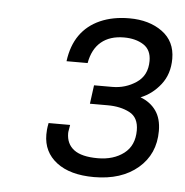

<svg xmlns="http://www.w3.org/2000/svg" viewBox="-38 -838 444 462"><g transform="rotate(5 184.0 -607.0)"><path d="M205 -413Q147 -413 114.5 -438Q82 -463 82 -505Q82 -510 82.5 -516.5Q83 -523 85 -533H137Q136 -526 135 -521Q134 -516 134 -513Q134 -487 152.5 -473Q171 -459 210 -459Q248 -459 273 -478Q298 -497 298 -534Q298 -565 276 -576.5Q254 -588 223 -588H180L186 -633H230Q262 -633 288 -650.5Q314 -668 314 -703Q314 -730 295 -742Q276 -754 248 -754Q214 -754 193 -736.5Q172 -719 166 -685H115Q120 -723 138 -748.5Q156 -774 186.5 -787.5Q217 -801 257 -801Q305 -801 336.5 -778Q368 -755 368 -713Q368 -676 348 -650.5Q328 -625 300 -614Q324 -605 337.5 -586Q351 -567 351 -537Q351 -481 311 -447Q271 -413 205 -413Z"/></g></svg>

Font: Chivo Medium Light
Style: Italic
Weight: 300
Italic angle: -8.05°
Version: Version 2.002